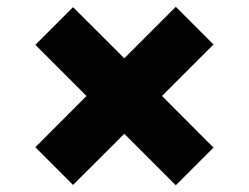

<svg xmlns="http://www.w3.org/2000/svg" viewBox="-20 -634 740 570"><path d="M349.1 -236.8 196.8 -85 85 -196.8 236.8 -349.1 85 -501 196.8 -612.8 349.1 -460.9 502 -613.8 613.8 -502 460.9 -349.1 613.8 -195.8 502 -84Z"/></svg>

Font: Ultra
Style: Regular
Weight: 400
Designer: Astigmatic (AOETI)
Foundry: Astigmatic (AOETI)
Version: Version 1.001